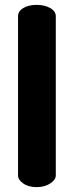

<svg xmlns="http://www.w3.org/2000/svg" viewBox="-20 -768 303 788"><path d="M131 0Q97 0 75.5 -15Q54 -30 54 -48V-701Q54 -722 75.5 -735Q97 -748 131 -748Q163 -748 186 -735Q209 -722 209 -701V-48Q209 -30 186 -15Q163 0 131 0Z"/></svg>

Font: Dosis ExtraLight ExtraBold
Style: Regular
Weight: 800
Version: Version 3.001; ttfautohint (v1.8.2)